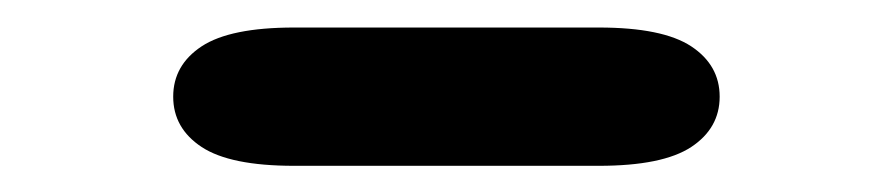

<svg xmlns="http://www.w3.org/2000/svg" viewBox="-20 -682 659 143"><path d="M109 -610Q109 -633.5 130.2 -647.5Q151.5 -661.5 199 -661.5H426Q473.5 -661.5 494.8 -647.5Q516 -633.5 516 -610Q516 -586.5 494.8 -572.5Q473.5 -558.5 426 -558.5H199Q151.5 -558.5 130.2 -572.5Q109 -586.5 109 -610Z"/></svg>

Font: Sono Monospace ExtraBold
Style: Regular
Weight: 800
Version: Version 2.112